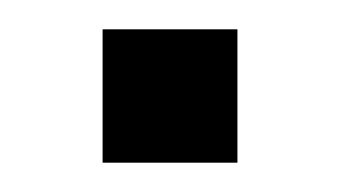

<svg xmlns="http://www.w3.org/2000/svg" viewBox="-20 -111 232 131"><path d="M142 0H50V-91H142Z"/></svg>

Font: Inria Sans
Style: Regular
Weight: 400
Designer: Black Foundry Team
Foundry: Black Foundry
Version: Version 1.2; ttfautohint (v1.8.3)